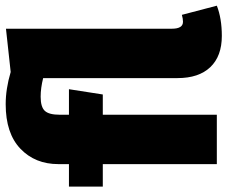

<svg xmlns="http://www.w3.org/2000/svg" viewBox="-84 -718 819 692"><g transform="rotate(-90 326.0 -371.5)"><path d="M619 -126 652 0Q606 18 543 18Q470 18 430.5 -23.5Q391 -65 391 -142V-626Q355 -635 324 -635Q287 -635 273 -620Q259 -605 259 -567V-533H351L332 -411H259V0H81V-411H0V-533H81V-571Q81 -655 136.5 -708Q192 -761 297 -761Q352 -761 413 -743L569 -760V-162Q569 -122 594 -122Q605 -122 619 -126Z"/></g></svg>

Font: FiraGO ExtraBold
Style: Regular
Weight: 800
Designer: bBox Type
Foundry: bBox Type GmbH
Version: Version 1.001;PS 001.001;hotconv 1.0.88;makeotf.lib2.5.64775